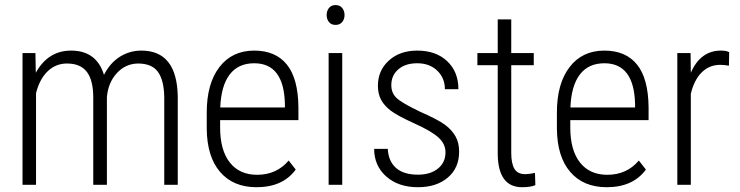

<svg xmlns="http://www.w3.org/2000/svg" viewBox="-20 -741 2966 770"><path d="M122.1 -528.3 123.5 -449.2Q172.9 -538.1 265.1 -538.1Q367.2 -538.1 397 -440.9Q421.9 -489.3 461.2 -513.7Q500.5 -538.1 546.9 -538.1Q689.5 -538.1 692.9 -354.5V0H638.7V-351.1Q637.7 -419.4 613.3 -452.9Q588.9 -486.3 533.2 -486.3Q482.9 -485.4 448.2 -447.3Q413.6 -409.2 408.7 -351.6V0H354V-349.6Q354 -418.9 328.4 -452.6Q302.7 -486.3 248.5 -486.3Q204.1 -486.3 171.6 -455.6Q139.2 -424.8 124.5 -367.7V0H70.3V-528.3Z M1008.8 9.8Q915.5 9.8 862.8 -51.3Q810.1 -112.3 809.1 -225.1V-289.6Q809.1 -405.8 859.9 -471.9Q910.6 -538.1 999.5 -538.1Q1085.4 -538.1 1130.6 -481.9Q1175.8 -425.8 1176.8 -310.1V-259.3H862.8V-229.5Q862.8 -138.7 901.6 -89.4Q940.4 -40 1011.2 -40Q1089.4 -40 1137.7 -97.2L1166 -61Q1114.3 9.8 1008.8 9.8ZM999.5 -487.3Q935.5 -487.3 901.1 -442.1Q866.7 -397 863.3 -310.1H1122.6V-324.2Q1118.7 -487.3 999.5 -487.3Z M1352.5 0H1297.9V-528.3H1352.5ZM1290 -680.7Q1290 -697.3 1299.3 -709Q1308.6 -720.7 1325.7 -720.7Q1342.8 -720.7 1352.3 -709Q1361.8 -697.3 1361.8 -680.7Q1361.8 -664.1 1352.3 -652.6Q1342.8 -641.1 1325.7 -641.1Q1308.6 -641.1 1299.3 -652.6Q1290 -664.1 1290 -680.7Z M1766.6 -129.9Q1766.6 -164.1 1738.3 -189.7Q1710 -215.3 1642.3 -245.8Q1574.7 -276.4 1547.9 -296.6Q1521 -316.9 1508.3 -340.8Q1495.6 -364.7 1495.6 -397.5Q1495.6 -458.5 1539.6 -498.3Q1583.5 -538.1 1653.3 -538.1Q1728.5 -538.1 1773.4 -495.6Q1818.4 -453.1 1818.4 -383.3H1764.2Q1764.2 -428.2 1733.4 -457.8Q1702.6 -487.3 1653.3 -487.3Q1605.5 -487.3 1577.4 -462.9Q1549.3 -438.5 1549.3 -399.4Q1549.3 -367.7 1570.8 -347.7Q1592.3 -327.6 1663.6 -293.5Q1737.3 -261.2 1765.1 -240.2Q1793 -219.2 1807.1 -193.6Q1821.3 -168 1821.3 -132.8Q1821.3 -67.4 1775.9 -28.8Q1730.5 9.8 1656.2 9.8Q1577.6 9.8 1529.1 -33.2Q1480.5 -76.2 1480.5 -144H1535.2Q1537.6 -94.7 1568.1 -67.6Q1598.6 -40.5 1656.2 -40.5Q1706.1 -40.5 1736.3 -64.9Q1766.6 -89.4 1766.6 -129.9Z M2030.3 -663.1V-528.3H2120.6V-479.5H2030.3V-128.4Q2030.3 -85 2043.2 -63.7Q2056.2 -42.5 2086.4 -42.5Q2099.6 -42.5 2125.5 -47.4L2127 1.5Q2108.4 9.8 2073.7 9.8Q1978.5 9.8 1976.1 -121.1V-479.5H1894.5V-528.3H1976.1V-663.1Z M2413.1 9.8Q2319.8 9.8 2267.1 -51.3Q2214.4 -112.3 2213.4 -225.1V-289.6Q2213.4 -405.8 2264.2 -471.9Q2314.9 -538.1 2403.8 -538.1Q2489.7 -538.1 2534.9 -481.9Q2580.1 -425.8 2581.1 -310.1V-259.3H2267.1V-229.5Q2267.1 -138.7 2305.9 -89.4Q2344.7 -40 2415.5 -40Q2493.7 -40 2542 -97.2L2570.3 -61Q2518.6 9.8 2413.1 9.8ZM2403.8 -487.3Q2339.8 -487.3 2305.4 -442.1Q2271 -397 2267.6 -310.1H2526.9V-324.2Q2522.9 -487.3 2403.8 -487.3Z M2903.3 -477.5Q2883.8 -481 2869.1 -481Q2824.2 -481 2793.7 -450.2Q2763.2 -419.4 2750.5 -364.7V0H2696.3V-528.3H2749.5L2750.5 -449.2Q2789.1 -538.1 2871.6 -538.1Q2893.1 -538.1 2904.3 -531.7Z"/></svg>

Font: TypoPRO Roboto
Style: Regular
Weight: 300
Designer: Google
Version: Version 2.136; 2016